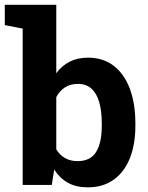

<svg xmlns="http://www.w3.org/2000/svg" viewBox="-31 -782 627 812"><path d="M339.8 10.3Q291 10.3 256.3 -9Q221.7 -28.3 198.2 -64.9L188 0H64.9V-661.1L-10.7 -675.8V-761.7H207V-472.2Q230 -503.9 263.4 -521Q296.9 -538.1 341.3 -538.1Q405.3 -538.1 450 -503.7Q494.6 -469.2 518.1 -406.7Q541.5 -344.2 541.5 -259.8V-249.5Q541.5 -170.9 518.1 -112.5Q494.6 -54.2 449.7 -22Q404.8 10.3 339.8 10.3ZM296.9 -100.6Q351.6 -100.6 375.5 -139.4Q399.4 -178.2 399.4 -249.5V-259.8Q399.4 -311.5 388.9 -348.9Q378.4 -386.2 356.2 -406.7Q334 -427.2 298.3 -427.2Q266.1 -427.2 243.2 -412.1Q220.2 -397 207 -371.1V-150.4Q221.7 -126 244.4 -113.3Q267.1 -100.6 296.9 -100.6Z"/></svg>

Font: Robotiche
Style: Bold
Weight: 700
Designer: Google
Version: Version 2.001